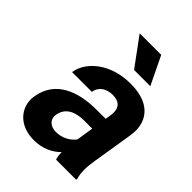

<svg xmlns="http://www.w3.org/2000/svg" viewBox="-219 -855 970 970"><g transform="rotate(45 266.0 -370.0)"><path d="M47 -148C43 -125 45 -104 51 -85C69 -30 121 10 202 10C264 10 311 -14 344 -47C344 -28 346 -13 351 0H494L495 -8C485 -41 485 -79 493 -128L529 -352C534 -383 533 -410 526 -433C506 -501 444 -538 346 -538C277 -538 218 -519 174 -488C138 -462 103 -423 95 -370H236C243 -412 278 -434 322 -434C375 -434 395 -404 387 -353L382 -323H319C185 -323 68 -279 47 -148ZM198 -750 309 -599H425L352 -750ZM190 -159C199 -218 250 -240 311 -240H369L355 -149C334 -120 296 -98 251 -98C212 -98 184 -122 190 -159Z"/></g></svg>

Font: Asimov Pro
Style: BdObl
Weight: 700
Designer: Google
Version: Version 2.000980; 2014